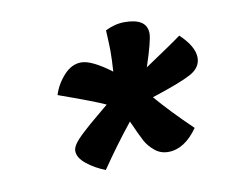

<svg xmlns="http://www.w3.org/2000/svg" viewBox="-50 -803 568 472"><g transform="rotate(-10 234.0 -567.0)"><path d="M322 -623Q394 -671 414 -686Q449 -653 449 -625Q449 -600 422 -585.5Q395 -571 324 -548Q358 -508 412 -456Q379 -409 338 -409Q319 -409 304.5 -421Q290 -433 282 -448Q274 -463 258 -499Q217 -448 179 -392Q153 -402 133 -418Q113 -434 113 -451Q113 -459 120 -469Q127 -479 144 -494.5Q161 -510 172.5 -519.5Q184 -529 209 -550Q181 -563 94 -594Q102 -620 121.5 -641.5Q141 -663 165 -663Q191 -663 239 -627Q241 -657 241 -679Q241 -690 239 -730Q263 -742 287 -742Q343 -742 343 -704Q343 -686 322 -623Z"/></g></svg>

Font: Overlock
Style: Bold Italic
Weight: 700
Version: Version 1.001